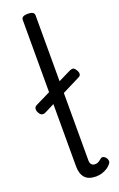

<svg xmlns="http://www.w3.org/2000/svg" viewBox="-227 -1146 749 1212"><g transform="rotate(-20 147.5 -539.5)"><path d="M194 17Q142 17 118.5 -10Q95 -37 95 -86V-1070Q95 -1083 105.5 -1089.5Q116 -1096 137 -1096Q159 -1096 170 -1089.5Q181 -1083 181 -1070V-96Q181 -76 190 -67Q199 -58 212 -58Q223 -58 230.5 -61Q238 -64 245 -69.5Q252 -75 259 -80Q267 -86 276 -83.5Q285 -81 294 -70Q299 -63 301.5 -53Q304 -43 299 -35Q288 -18 270.5 -6.5Q253 5 233 11Q213 17 194 17ZM30 -472Q16 -465 4.5 -469Q-7 -473 -15 -489Q-22 -501 -21 -514.5Q-20 -528 -6 -535L266 -669Q280 -675 289 -672.5Q298 -670 306 -657Q317 -640 316 -627.5Q315 -615 302 -609Z"/></g></svg>

Font: Playwrite PT
Style: Regular
Weight: 400
Designer: Veronika Burian, José Scaglione
Foundry: TypeTogether
Version: Version 1.002